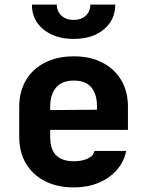

<svg xmlns="http://www.w3.org/2000/svg" viewBox="-20 -805 640 835"><path d="M300.8 10Q229.1 10 175.5 -17.3Q121.9 -44.7 92.7 -94.2Q63.6 -143.7 63.6 -210V-340Q63.6 -406.5 92.7 -455.9Q121.9 -505.3 175.5 -532.7Q229.1 -560 300.8 -560Q372.6 -560 425.4 -532.7Q478.1 -505.5 507.3 -456.3Q536.4 -407.2 536.4 -341.5V-240.1H198.3V-208.5Q198.3 -155.1 224.4 -129.4Q250.5 -103.7 300.8 -103.7Q335.6 -103.7 360.8 -115.1Q386.1 -126.5 390.6 -148.5H529Q514 -76.9 451.8 -33.5Q389.5 10 300.8 10ZM401.7 -316.4V-343.2Q401.7 -396.3 376.7 -425.4Q351.7 -454.6 300.8 -454.6Q250 -454.6 224.2 -424.6Q198.3 -394.6 198.3 -341.5V-326.2L411.2 -327.9ZM300 -635.8Q219.5 -635.8 169.1 -676.9Q118.8 -718.1 118.8 -785H227.1Q227.1 -755.3 247.3 -736.9Q267.5 -718.4 299.9 -718.4Q333.1 -718.4 353 -736.8Q372.9 -755.1 372.9 -785H481.2Q481.2 -718.3 431.4 -677Q381.6 -635.8 300 -635.8Z"/></svg>

Font: JetBrains Mono
Style: Regular
Weight: 400
Monospace: yes
Designer: Philipp Nurullin, Konstantin Bulenkov
Foundry: JetBrains
Version: Version 2.305